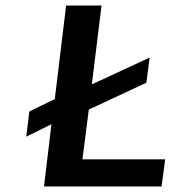

<svg xmlns="http://www.w3.org/2000/svg" viewBox="-20 -674 658 694"><path d="M278 -98 301 -278 509 -375 521 -466 312 -369 347 -654H219L178 -316L86 -271L75 -180L166 -225L139 0H564L577 -98Z"/></svg>

Font: Falling Sky
Style: ExtObl
Weight: 400
Designer: Paul D. Hunt
Foundry: Adobe Systems Incorporated
Version: Version 1.02